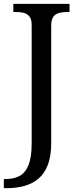

<svg xmlns="http://www.w3.org/2000/svg" viewBox="-31 -734 408 994"><path d="M-11 240V193H-2Q41 193 71 176.5Q101 160 117 119.5Q133 79 133 9V-604Q133 -634 121.5 -648.5Q110 -663 91.5 -667.5Q73 -672 51 -672H38V-714H329V-672H316Q294 -672 275 -667Q256 -662 245 -647Q234 -632 234 -600V8Q234 75 216.5 120Q199 165 168 191Q137 217 95.5 228.5Q54 240 6 240Z"/></svg>

Font: Noto Serif Hebrew
Style: Regular
Weight: 400
Designer: Monotype Design Team
Foundry: Monotype Imaging Inc.
Version: Version 2.003